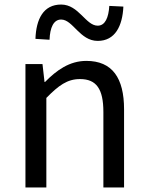

<svg xmlns="http://www.w3.org/2000/svg" viewBox="-20 -825 650 845"><path d="M92 0H184V-394C238 -449 276 -477 332 -477C404 -477 435 -434 435 -332V0H526V-344C526 -482 474 -557 360 -557C286 -557 229 -516 178 -464H176L167 -543H92ZM410 -645C487 -645 519 -711 523 -796L461 -799C458 -748 443 -712 410 -712C357 -712 327 -805 249 -805C171 -805 139 -741 136 -654L198 -650C200 -704 216 -739 249 -739C301 -739 331 -645 410 -645Z"/></svg>

Font: Noto Sans CJK SC
Style: Regular
Weight: 400
Designer: Ryoko NISHIZUKA 西塚涼子 (kana, bopomofo & ideographs); Paul D. Hunt (Latin, Greek & Cyrillic); Sandoll Communications 산돌커뮤니
Foundry: Adobe
Version: Version 2.004;hotconv 1.0.118;makeotfexe 2.5.65603